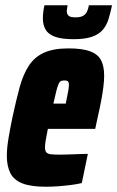

<svg xmlns="http://www.w3.org/2000/svg" viewBox="-20 -702 446 730"><path d="M155 8Q97 8 64.5 -5Q32 -18 19 -44.5Q6 -71 6 -109Q6 -138 12 -174.5Q18 -211 27 -254Q41 -320 54.5 -369.5Q68 -419 89.5 -452Q111 -485 147 -501.5Q183 -518 240 -518Q293 -518 322.5 -507Q352 -496 364 -473.5Q376 -451 376 -414Q376 -395 373 -371Q370 -347 364.5 -318Q359 -289 351 -254L342 -212H162Q157 -187 154 -170Q151 -153 151 -142Q151 -129 156 -123Q161 -117 173.5 -115.5Q186 -114 206 -114Q216 -114 235 -114.5Q254 -115 276 -116Q298 -117 314 -117L291 -6Q275 -2 252 1Q229 4 204 6Q179 8 155 8ZM183 -308H230L233 -323Q238 -346 240 -359Q242 -372 242 -380Q242 -387 240 -390.5Q238 -394 234 -395Q230 -396 224 -396Q217 -396 212 -394Q207 -392 203 -383.5Q199 -375 194.5 -357.5Q190 -340 183 -308ZM260 -553Q214 -553 188.5 -562.5Q163 -572 153 -590Q143 -608 143 -632Q143 -643 144.5 -656Q146 -669 149 -682H237Q236 -676 235 -670Q234 -664 234 -659Q234 -649 240.5 -642.5Q247 -636 267 -636Q287 -636 297 -642.5Q307 -649 311.5 -659.5Q316 -670 318 -682H406Q400 -654 393 -630.5Q386 -607 371.5 -589.5Q357 -572 330.5 -562.5Q304 -553 260 -553Z"/></svg>

Font: Saira Condensed Black
Style: Italic
Weight: 900
Width: 3
Italic angle: -12°
Designer: Hector Gatti with collaboration of the Omnibus-Type team
Foundry: Omnibus-Type
Version: Version 1.101